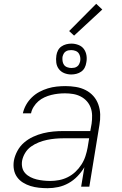

<svg xmlns="http://www.w3.org/2000/svg" viewBox="-20 -980 640 1008"><path d="M230 8Q207 8 184 5.5Q161 3 140 -3.5Q119 -10 100.5 -21.5Q82 -33 69.5 -50.5Q57 -68 53 -90.5Q49 -113 53 -137Q58 -163 71.5 -188Q85 -213 106.5 -231.5Q128 -250 154 -262Q180 -274 206.5 -280.5Q233 -287 259.5 -289.5Q286 -292 312 -292H454L461 -331Q464 -352 463.5 -374Q463 -396 456 -415Q449 -434 435.5 -449Q422 -464 403.5 -473.5Q385 -483 364 -486.5Q343 -490 321 -490Q303 -490 285 -488Q267 -486 249 -481.5Q231 -477 213.5 -469Q196 -461 181.5 -448.5Q167 -436 156.5 -419Q146 -402 143 -385H100Q105 -408 117 -429.5Q129 -451 147 -468.5Q165 -486 186.5 -497.5Q208 -509 231 -516Q254 -523 277.5 -525.5Q301 -528 324 -528Q351 -528 378.5 -523.5Q406 -519 429.5 -507Q453 -495 470 -476Q487 -457 496 -432Q505 -407 506 -379.5Q507 -352 502 -324L449 0H406L423 -102Q408 -77 387 -55Q366 -33 340 -18.5Q314 -4 286 2Q258 8 230 8ZM244 -30Q267 -30 290.5 -34.5Q314 -39 336 -50Q358 -61 376 -78Q394 -95 407.5 -116Q421 -137 428.5 -160Q436 -183 440 -205L448 -254H313Q291 -254 269.5 -252Q248 -250 226.5 -245.5Q205 -241 183.5 -232.5Q162 -224 143 -210.5Q124 -197 112 -177Q100 -157 96 -136Q93 -117 97 -100Q101 -83 112.5 -70.5Q124 -58 140 -50Q156 -42 172.5 -38Q189 -34 207.5 -32Q226 -30 244 -30ZM354 -589Q335 -589 317.5 -596Q300 -603 289 -617.5Q278 -632 275.5 -651Q273 -670 276 -689Q278 -703 284.5 -715.5Q291 -728 302.5 -736Q314 -744 327.5 -747.5Q341 -751 355 -751Q374 -751 392 -744Q410 -737 420.5 -722.5Q431 -708 434 -689Q437 -670 433 -651Q431 -637 424.5 -624.5Q418 -612 406.5 -604Q395 -596 381.5 -592.5Q368 -589 354 -589ZM355 -623Q363 -623 370.5 -624.5Q378 -626 385 -631Q392 -636 395.5 -643.5Q399 -651 401 -659Q403 -670 401 -681Q399 -692 393 -700.5Q387 -709 376 -713Q365 -717 354 -717Q346 -717 338.5 -715.5Q331 -714 324 -709Q317 -704 313.5 -696.5Q310 -689 308 -681Q307 -670 308.5 -659Q310 -648 316 -639.5Q322 -631 333 -627Q344 -623 355 -623ZM369 -793 343 -817 485 -960 517 -930Z"/></svg>

Font: Iosevka Aile Extralight
Style: Italic
Weight: 200
Italic angle: -9°
Designer: Belleve Invis
Foundry: Belleve Invis
Version: Version 31.1.0; ttfautohint (v1.8.4)